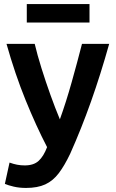

<svg xmlns="http://www.w3.org/2000/svg" viewBox="-20 -740 571 946"><path d="M108 186Q75 186 47.5 179.5Q20 173 4 166L27 61Q46 68 64 71.5Q82 75 102 75Q146 75 170.5 52.5Q195 30 212 -15Q158 -119 106 -247Q54 -375 12 -524H151Q164 -469 184.5 -403.5Q205 -338 228.5 -272.5Q252 -207 275 -152Q305 -235 333 -334.5Q361 -434 384 -524H518Q476 -374 428.5 -240Q381 -106 326 17Q298 76 269.5 113.5Q241 151 203 168.5Q165 186 108 186ZM112 -629V-720H421V-629Z"/></svg>

Font: Ubuntu Sans
Style: Bold
Weight: 700
Designer: Dalton Maag Ltd
Foundry: Dalton Maag Ltd
Version: Version 1.006; ttfautohint (v1.8.4.7-5d5b)